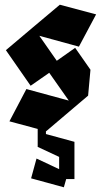

<svg xmlns="http://www.w3.org/2000/svg" viewBox="-20 -555 433 815"><path d="M176 2 20 -40 92 -177 272 -128 189 -246 110 -191 5 -342 121 -440 234 -535 388 -494 315 -357 147 -403 221 -297 299 -352 364 -259 354 -149 315 -116ZM296 205H261L251 240L112 202L135 118L231 163V111L141 69H140V-29H175V14L296 47Z"/></svg>

Font: Blaka Ink
Style: Regular
Weight: 400
Designer: Mohamed Gaber
Foundry: Kief Type Foundry
Version: Version 1.003; ttfautohint (v1.8.4.7-5d5b)